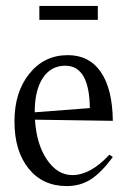

<svg xmlns="http://www.w3.org/2000/svg" viewBox="-20 -608 435 648"><path d="M283.2 -243.2Q281.7 -386.2 200.2 -386.2Q151.9 -386.2 124.5 -344.7Q97.2 -303.2 97.2 -230V-229ZM28.8 -198.2Q28.8 -296.9 79.1 -359.4Q129.4 -421.9 209 -421.9Q281.2 -421.9 320.3 -365Q359.4 -308.1 360.8 -200.2L98.1 -204.1Q103 -121.6 138.4 -69.3Q173.8 -17.1 224.1 -17.1Q285.6 -17.1 349.1 -85.9L360.8 -78.1Q322.3 -25.9 286.9 -2.9Q251.5 20 205.1 20Q124 20 76.4 -39.3Q28.8 -98.6 28.8 -198.2ZM112.8 -541V-587.9H310.1V-541Z"/></svg>

Font: Halibut Cnd
Style: Regular
Weight: 400
Width: 3
Designer: Matteo Maggi
Foundry: Collletttivo
Version: Version 3.080 | FøM Fix